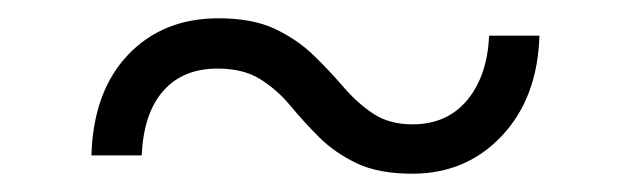

<svg xmlns="http://www.w3.org/2000/svg" viewBox="-20 -515 690 210"><path d="M431 -325Q394 -325 370 -336.5Q346 -348 329 -365Q312 -382 297.5 -399.5Q283 -417 264.5 -428.5Q246 -440 218 -440Q180 -440 158.5 -415.5Q137 -391 135 -345H80Q82 -415 120 -455Q158 -495 219 -495Q256 -495 280.5 -483.5Q305 -472 323 -454.5Q341 -437 356 -419.5Q371 -402 388.5 -390.5Q406 -379 431 -379Q469 -379 491 -405.5Q513 -432 515 -476H570Q568 -408 529 -366.5Q490 -325 431 -325Z"/></svg>

Font: Gowun Dodum
Style: Regular
Weight: 400
Designer: Yanghee Ryu
Foundry: Yanghee Ryu
Version: Version 2.000